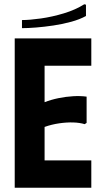

<svg xmlns="http://www.w3.org/2000/svg" viewBox="-20 -880 475 900"><path d="M408 -700V-572H189V-401Q220 -413 254.5 -420Q289 -427 323 -429Q357 -431 386 -427V-304L377 -298Q354 -305 323.5 -306Q293 -307 258 -302Q223 -297 189 -285V-128H408V0H49V-700ZM375 -860 383 -858V-805Q354 -789 314 -778Q274 -767 230.5 -760.5Q187 -754 148.5 -751Q110 -748 83 -748V-786Q119 -786 172 -793.5Q225 -801 279.5 -817.5Q334 -834 375 -860Z"/></svg>

Font: Phudu SemiBold
Style: Regular
Weight: 600
Version: Version 1.005;gftools[0.9.23]